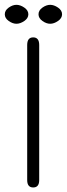

<svg xmlns="http://www.w3.org/2000/svg" viewBox="-33 -786 282 812"><path d="M-12.7 -725.6Q-12.7 -742.2 3.9 -753.9Q20.5 -765.6 36.6 -765.6Q52.7 -765.6 69.8 -753.9Q86.9 -742.2 86.9 -725.6Q86.9 -709 69.8 -697.3Q52.7 -685.5 36.6 -685.5Q20.5 -685.5 3.9 -697.3Q-12.7 -709 -12.7 -725.6ZM129.9 -725.6Q129.9 -742.2 146.5 -753.9Q163.1 -765.6 179.2 -765.6Q195.3 -765.6 212.4 -753.9Q229.5 -742.2 229.5 -725.6Q229.5 -709 212.4 -697.3Q195.3 -685.5 179.2 -685.5Q163.1 -685.5 146.5 -697.3Q129.9 -709 129.9 -725.6ZM132.8 -24.4Q132.8 6.8 107.4 6.8Q82 6.8 82 -24.4V-595.7Q82 -627.9 107.4 -627.9Q132.8 -627.9 132.8 -595.7Z"/></svg>

Font: Jura
Style: Book
Weight: 400
Version: Version 2.5